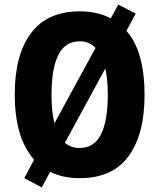

<svg xmlns="http://www.w3.org/2000/svg" viewBox="-20 -775 702 846"><path d="M617 -358Q617 -182 546 -86Q475 10 332 10Q256 10 201 -18L164 51L87 10L130 -71Q84 -126 64.5 -197Q45 -268 45 -359Q45 -534 117 -629.5Q189 -725 332 -725Q410 -725 468 -694L501 -755L578 -715L537 -639Q578 -593 597.5 -521.5Q617 -450 617 -358ZM207 -358Q207 -321 210 -289.5Q213 -258 220 -232L401 -564Q373 -593 332 -593Q267 -593 237 -533Q207 -473 207 -358ZM455 -358Q455 -425 444 -473L266 -146Q292 -123 331 -123Q395 -123 425 -183Q455 -243 455 -358Z"/></svg>

Font: Noto Sans Lao UI Cond ExtBd
Style: Regular
Weight: 800
Width: 3
Designer: Monotype Design Team
Foundry: Monotype Imaging Inc.
Version: Version 2.000; ttfautohint (v1.8.4.7-5d5b)